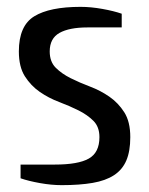

<svg xmlns="http://www.w3.org/2000/svg" viewBox="-20 -530 435 560"><path d="M125 -380Q125 -350 142.5 -332.5Q160 -315 186 -302Q212 -289 242.5 -277.5Q273 -266 299 -248Q325 -230 342.5 -202.5Q360 -175 360 -130Q360 -89 348.5 -62Q337 -35 312.5 -19Q288 -3 250 3.5Q212 10 160 10Q130 10 96.5 4Q63 -2 40 -10V-50H140Q208 -50 239 -67.5Q270 -85 270 -130Q270 -160 252.5 -177.5Q235 -195 209 -208Q183 -221 152.5 -232.5Q122 -244 96 -262Q70 -280 52.5 -307.5Q35 -335 35 -380Q35 -455 80 -482.5Q125 -510 215 -510Q245 -510 278.5 -504Q312 -498 335 -490V-450H235Q182 -450 153.5 -434Q125 -418 125 -380Z"/></svg>

Font: Cuprum
Style: Regular
Weight: 400
Designer: Jovanny Lemonad
Foundry: Jovanny Lemonad
Version: Version 1.002